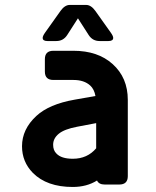

<svg xmlns="http://www.w3.org/2000/svg" viewBox="-20 -741 626 771"><path d="M260.3 -721.2H325.7Q345.7 -721.2 362.8 -697.3L425.3 -609.4Q434.6 -596.2 434.6 -588.9Q434.6 -576.2 415.5 -576.2H379.9Q351.6 -576.2 335.9 -600.6L293 -667.5L250 -600.6Q234.4 -576.2 206.1 -576.2H170.4Q151.4 -576.2 151.4 -588.9Q151.4 -596.2 160.6 -609.4L223.1 -697.3Q240.2 -721.2 260.3 -721.2ZM400.4 0Q377 0 369.6 -16.1Q328.1 9.8 272 9.8Q168 9.8 111.8 -46.9Q68.4 -91.3 68.4 -153.8Q68.4 -222.2 126 -275.4Q177.2 -322.8 279.8 -340.8L363.3 -355.5Q358.4 -382.8 342.3 -397.5Q317.9 -419.9 274.9 -419.9H194.3Q160.2 -419.9 160.2 -453.6V-503.4Q160.2 -537.1 194.3 -537.1H274.9Q373 -537.1 432.1 -483.9Q493.2 -429.2 493.2 -339.8V-33.7Q493.2 0 459 0ZM366.2 -145.5V-246.6L289.1 -231.9Q238.3 -222.2 216.3 -204.1Q193.4 -185.5 193.4 -159.7Q193.4 -137.2 206.5 -124.5Q226.1 -103.5 272.5 -103.5Q330.6 -103.5 366.2 -145.5Z"/></svg>

Font: Simply Mono
Style: Bold
Weight: 700
Designer: Wojciech Kalinowski "wmk69" (wmk69@o2.pl)
Foundry: Wojciech Kalinowski "wmk69" (wmk69@o2.pl)
Version: Version 1.0.0